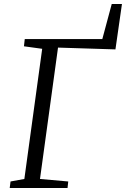

<svg xmlns="http://www.w3.org/2000/svg" viewBox="-20 -938 628 958"><path d="M28.5 0 32.5 -32.5 101.5 -45 190.5 -694.5 99.5 -707 103.5 -743H490.5L537.5 -918H588.5L556 -691.5L269.5 -700.5L179.5 -45L320.5 -32.5L317 0Z"/></svg>

Font: Merriweather 36pt Light
Style: Italic
Weight: 300
Italic angle: -7.8°
Version: Version 2.101